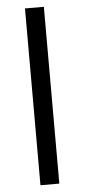

<svg xmlns="http://www.w3.org/2000/svg" viewBox="-54 -791 362 822"><g transform="rotate(-5 126.5 -380.0)"><path d="M167 0H85.9V-759.8H167Z"/></g></svg>

Font: f01947593
Style: Regular
Weight: 400
Foundry: Ascender Corporation
Version: Version 1.10